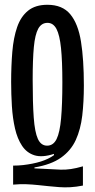

<svg xmlns="http://www.w3.org/2000/svg" viewBox="-20 -691 403 815"><path d="M332 96.7Q303.3 102.3 278.7 103.7Q254 105 231.3 103.3Q208.7 101.7 186.2 99.3Q163.7 97 140.3 94.5Q117 92 91.3 91Q65.7 90 35.7 92.7V12Q58 12 78.3 9.7Q98.7 7.3 117.8 3.5Q137 -0.3 153.5 -5.5Q170 -10.7 184 -17.5Q198 -24.3 209 -32.3V-37.7Q159.3 -21.7 126.5 -31.8Q93.7 -42 73.7 -72Q53.7 -102 43.7 -145.5Q33.7 -189 30.5 -240.2Q27.3 -291.3 27.3 -343Q27.3 -411.7 32.3 -471.3Q37.3 -531 52.7 -575.7Q68 -620.3 99 -645.5Q130 -670.7 181.3 -670.7Q245 -670.7 278.3 -630.5Q311.7 -590.3 323.8 -514.3Q336 -438.3 336 -328.3Q336 -259 329.2 -200.5Q322.3 -142 301.7 -96.8Q281 -51.7 239 -21.8Q197 8 126.3 19.7V23.7Q163.7 25 190.2 26.8Q216.7 28.7 238 29.2Q259.3 29.7 281.3 26.5Q303.3 23.3 332 15ZM180 -72.7Q206.3 -72.7 220.2 -100.7Q234 -128.7 239.3 -188.3Q244.7 -248 244.7 -342Q244.7 -431.3 239 -486.8Q233.3 -542.3 219.7 -568.2Q206 -594 181.7 -594Q156 -594 142.3 -569.2Q128.7 -544.3 123.7 -491.3Q118.7 -438.3 118.7 -353Q118.7 -254 123.2 -192Q127.7 -130 140.8 -101.3Q154 -72.7 180 -72.7Z"/></svg>

Font: Bricolage Grotesque 96pt ExtraBold Condensed
Style: Regular
Weight: 800
Width: 3
Version: Version 1.001;gftools[0.9.33.dev8+g029e19f]